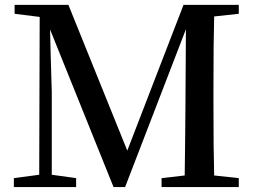

<svg xmlns="http://www.w3.org/2000/svg" viewBox="-20 -757 1032 777"><path d="M946.3 -701.2 846.7 -690.4Q843.8 -592.8 843.8 -393.6V-342.8Q843.8 -144.5 846.7 -46.9L946.3 -36.1V0H633.8V-36.1L727.5 -46.9Q728.5 -104.5 729.5 -214.8Q730.5 -325.2 730.5 -334L732.4 -638.7L486.3 0H439.5L182.6 -637.7Q183.6 -595.7 185.1 -536.1Q186.5 -476.6 188 -435.1Q189.5 -393.6 189.5 -385.7V-49.8L288.1 -36.1V0H36.1V-36.1L138.7 -49.8L140.6 -688.5L39.1 -701.2V-737.3H256.8L495.1 -147.5L722.7 -737.3H946.3Z"/></svg>

Font: GenYoMin TW TTF SemiBold
Style: Regular
Weight: 600
Version: Version 1.300